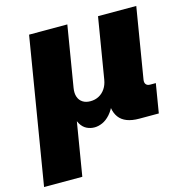

<svg xmlns="http://www.w3.org/2000/svg" viewBox="-139 -642 907 947"><g transform="rotate(-15 314.5 -168.5)"><path d="M-29.8 204.1 93.3 -541H288.6L237.3 -230.5Q232.9 -204.1 239.5 -185.1Q246.1 -166 262 -155.8Q277.8 -145.5 301.3 -145.5Q325.2 -145.5 344.5 -155.8Q363.8 -166 376.7 -185.1Q389.6 -204.1 394 -230.5L445.3 -541H640.6L581.1 -180.7Q578.6 -165.5 585.2 -157Q591.8 -148.4 606.9 -148.4H635.3L610.8 0H511.2Q437.5 0 408.2 -40Q378.9 -80.1 391.1 -154.3L399.4 -203.6H426.8Q418 -148.9 402.3 -112.5Q386.7 -76.2 367.7 -54.9Q348.6 -33.7 327.9 -24.7Q307.1 -15.6 287.6 -15.6Q266.6 -15.6 248 -24.7Q229.5 -33.7 216.8 -54.9Q204.1 -76.2 200.4 -112.5Q196.8 -148.9 205.6 -203.6H232.9L165.5 204.1Z"/></g></svg>

Font: Inter 17pt Black
Style: Italic
Weight: 900
Italic angle: -9.3988°
Version: Version 4.001;git-66647c0bb